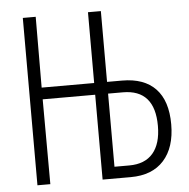

<svg xmlns="http://www.w3.org/2000/svg" viewBox="-51 -765 802 816"><g transform="rotate(-5 349.5 -357.0)"><path d="M76 0V-714H131L130 -412H354V-714H409V-412H473Q567 -412 616 -360.5Q665 -309 665 -209Q665 -110 615.5 -55Q566 0 474 0H354V-362H130L131 0ZM409 -50H472Q539 -50 573.5 -90.5Q608 -131 608 -207Q608 -362 472 -362H409Z"/></g></svg>

Font: Noto Sans ExtraCondensed Light
Style: Regular
Weight: 300
Width: 2
Designer: Monotype Design Team
Foundry: Monotype Imaging Inc.
Version: Version 2.013; ttfautohint (v1.8.4.7-5d5b)